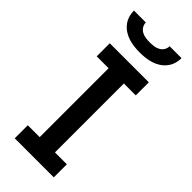

<svg xmlns="http://www.w3.org/2000/svg" viewBox="-300 -1003 1050 1050"><g transform="rotate(45 225.0 -477.5)"><path d="M74 0V-101H166V-634H74V-735H376V-634H284V-101H376V0ZM225 -815Q203 -815 181.5 -817.5Q160 -820 139 -826.5Q118 -833 99.5 -845Q81 -857 67.5 -874Q54 -891 47.5 -912Q41 -933 41 -955H133Q133 -939 141.5 -925.5Q150 -912 164 -904.5Q178 -897 193.5 -895Q209 -893 225 -893Q241 -893 256.5 -895Q272 -897 286 -904.5Q300 -912 308.5 -925.5Q317 -939 317 -955H409Q409 -933 402.5 -912Q396 -891 382.5 -874Q369 -857 350.5 -845Q332 -833 311 -826.5Q290 -820 268.5 -817.5Q247 -815 225 -815Z"/></g></svg>

Font: Iosevka Book
Style: Bold
Weight: 700
Designer: Belleve Invis
Foundry: Belleve Invis
Version: Version 28.0.7; ttfautohint (v1.8.3)